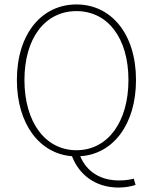

<svg xmlns="http://www.w3.org/2000/svg" viewBox="-20 -692 688 864"><path d="M324 -16C184 -16 90 -142 90 -332C90 -522 184 -642 324 -642C464 -642 558 -522 558 -332C558 -142 464 -16 324 -16ZM514 152C544 152 574 146 590 140L582 112C566 116 546 120 516 120C431 120 370 80 341 11C488 2 592 -131 592 -332C592 -540 480 -672 324 -672C168 -672 56 -540 56 -332C56 -133 159 0 304 11C335 92 407 152 514 152Z"/></svg>

Font: Source Sans Pro ExtraLight
Style: Regular
Weight: 200
Designer: Paul D. Hunt
Foundry: Adobe Systems Incorporated
Version: Version 3.006;hotconv 1.0.111;makeotfexe 2.5.65597